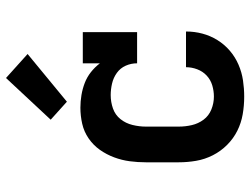

<svg xmlns="http://www.w3.org/2000/svg" viewBox="-117 -709 834 640"><g transform="rotate(-90 300.0 -389.0)"><path d="M298 8Q268 8 239 3Q210 -2 184 -15Q158 -28 137 -49Q116 -70 102.5 -96.5Q89 -123 84 -152Q79 -181 79 -210V-320Q79 -347 82.5 -373.5Q86 -400 95.5 -425.5Q105 -451 120.5 -473Q136 -495 158.5 -510.5Q181 -526 207.5 -532Q234 -538 261 -538Q282 -538 303 -534.5Q324 -531 343.5 -523.5Q363 -516 379.5 -503Q396 -490 409 -473V-530H513V-349H409Q409 -369 401 -387Q393 -405 377 -416.5Q361 -428 341.5 -432.5Q322 -437 303 -437Q280 -437 258.5 -429.5Q237 -422 223 -404.5Q209 -387 203.5 -364.5Q198 -342 198 -320V-210Q198 -188 203 -166.5Q208 -145 221 -127.5Q234 -110 255 -101.5Q276 -93 298 -93Q317 -93 335.5 -98.5Q354 -104 368 -117Q382 -130 389 -148.5Q396 -167 396 -186Q396 -186 396 -186Q396 -186 396 -186H515Q515 -186 515 -186Q515 -186 515 -186Q515 -158 508 -131.5Q501 -105 486.5 -81.5Q472 -58 451 -40Q430 -22 404.5 -11Q379 0 352 4Q325 8 298 8ZM281 -583 221 -637 360 -786 440 -714Z"/></g></svg>

Font: Iosevka Slab Extended
Style: Bold
Weight: 700
Width: 7
Monospace: yes
Designer: Belleve Invis
Foundry: Belleve Invis
Version: Version 11.1.0; ttfautohint (v1.8.3)